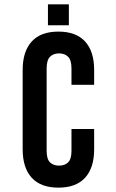

<svg xmlns="http://www.w3.org/2000/svg" viewBox="-20 -853 532 881"><path d="M412 -261V-168Q412 -83 370.5 -37.5Q329 8 248 8Q167 8 125.5 -37.5Q84 -83 84 -168V-532Q84 -617 125.5 -662.5Q167 -708 248 -708Q329 -708 370.5 -662.5Q412 -617 412 -532V-464H308V-539Q308 -577 292.5 -592.5Q277 -608 251 -608Q225 -608 209.5 -592.5Q194 -577 194 -539V-161Q194 -123 209.5 -108Q225 -93 251 -93Q277 -93 292.5 -108Q308 -123 308 -161V-261ZM296 -833V-737H200V-833Z"/></svg>

Font: Bebas Neue Bold
Style: Regular
Weight: 700
Designer: Ryoichi Tsunekawa & LGV (GE)
Foundry: Free Software Foundation, Inc.
Version: Version 1.003 August 13, 2016